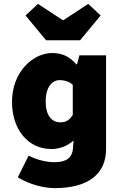

<svg xmlns="http://www.w3.org/2000/svg" viewBox="-20 -786 632 992"><path d="M262 186C432 186 528 116 528 -16V-500H390L378 -454H374C338 -496 298 -512 250 -512C148 -512 42 -412 42 -260C42 -120 122 -16 246 -16C288 -16 329 -32 360 -60L356 -10C350 25 328 52 262 52C224 52 174 42 128 18L72 130C132 168 210 186 262 186ZM292 -154C246 -154 216 -191 216 -262C216 -337 250 -372 288 -372C310 -372 336 -366 356 -348V-192C336 -162 318 -154 292 -154ZM218 -578H394L500 -706L436 -766L308 -682H304L176 -766L112 -706Z"/></svg>

Font: Giro Sans Black
Style: Regular
Weight: 900
Designer: Paul D. Hunt
Foundry: Adobe Systems Incorporated
Version: Version 1.000;PS 1.0;hotconv 1.0.88;makeotf.lib2.5.647800